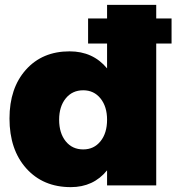

<svg xmlns="http://www.w3.org/2000/svg" viewBox="-20 -762 737 789"><path d="M685 -583H622V0H420V-62Q364 7 271 7Q157 7 88 -70Q19 -147 19 -275Q19 -400 86.5 -475.5Q154 -551 266 -551Q362 -551 420 -481V-583H342V-686H420V-742H622V-686H685ZM322 -148Q366 -148 393 -181.5Q420 -215 420 -270Q420 -324 393 -357.5Q366 -391 322 -391Q277 -391 250 -357.5Q223 -324 223 -270Q223 -215 250 -181.5Q277 -148 322 -148Z"/></svg>

Font: Montserrat Extra Bold
Style: Regular
Weight: 800
Designer: Julieta Ulanovsky
Foundry: Julieta Ulanovsky
Version: Version 3.001;PS 003.001;hotconv 1.0.70;makeotf.lib2.5.58329